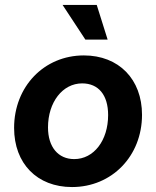

<svg xmlns="http://www.w3.org/2000/svg" viewBox="-20 -740 631 776"><path d="M271 16C432 16 554 -109 554 -276C554 -420 460 -516 319 -516C158 -516 37 -390 37 -223C37 -79 130 16 271 16ZM280 -97C215 -97 174 -146 174 -225C174 -327 233 -403 312 -403C378 -403 417 -356 417 -275C417 -172 359 -97 280 -97ZM325 -580H415L371 -720H233Z"/></svg>

Font: Uncut Sans
Style: Bold Italic
Weight: 700
Italic angle: -11°
Designer: Kasper Nordkvist
Foundry: UNCUT.wtf
Version: Version 1.304;Glyphs 3.2 (3246)